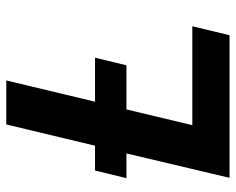

<svg xmlns="http://www.w3.org/2000/svg" viewBox="-88 -644 733 596"><g transform="rotate(-90 278.0 -346.5)"><path d="M23.5 0 99.2 -320H22.5L46.2 -417.5H123.2L189.2 -693H325.8L259.8 -417.5H396.5L372.8 -320H235.8L187 -115.5H494L466.2 0Z"/></g></svg>

Font: Ubuntu Sans
Style: Italic
Weight: 400
Italic angle: -13.5°
Designer: Dalton Maag Ltd
Foundry: Dalton Maag Ltd
Version: Version 1.006